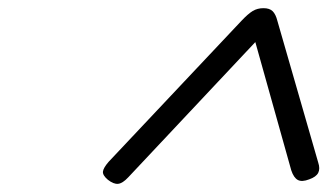

<svg xmlns="http://www.w3.org/2000/svg" viewBox="-20 -1035 803 470"><path d="M246 -639 571 -984Q587 -1001 598.5 -1008Q610 -1015 625 -1015Q640 -1015 647.5 -1007.5Q655 -1000 659 -984L759 -637Q764 -622 759 -612Q754 -602 737 -596Q719 -589 709 -594.5Q699 -600 693 -618L605 -932L294 -601Q280 -586 269 -585Q258 -584 244 -595Q231 -606 232 -615Q233 -624 246 -639Z"/></svg>

Font: Playwrite US Trad Light
Style: Regular
Weight: 300
Designer: Veronika Burian, José Scaglione
Foundry: TypeTogether
Version: Version 1.003